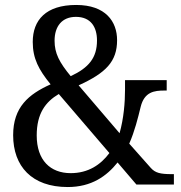

<svg xmlns="http://www.w3.org/2000/svg" viewBox="-20 -744 730 774"><path d="M253 10C349 10 410 -34 454 -89L530 0H681V-42H673C626 -42 606 -47 588 -67L501 -165C523 -215 536 -268 547 -313C562 -374 602 -379 643 -379H652V-421H484V-382C484 -332 479 -267 462 -207L297 -400C407 -450 452 -496 452 -582C452 -657 406 -724 287 -724C165 -724 112 -663 112 -575C112 -508 136 -463 184 -404C95 -364 33 -312 33 -199C33 -74 108 10 253 10ZM265 -437C219 -493 200 -529 200 -580C200 -638 230 -676 286 -676C346 -676 371 -635 371 -581C371 -511 338 -471 265 -437ZM265 -46C183 -46 128 -98 128 -198C128 -286 163 -333 217 -365L421 -127C386 -80 336 -46 265 -46Z"/></svg>

Font: Noto Serif Lao SemiCondensed
Style: Regular
Weight: 400
Width: 4
Designer: Monotype Design Team
Foundry: Monotype Imaging Inc.
Version: Version 2.003